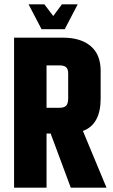

<svg xmlns="http://www.w3.org/2000/svg" viewBox="-20 -867 522 887"><path d="M172 -732 112 -847H185L226 -793L266 -847H339L279 -732ZM195 -565V-369H254Q277 -369 286 -379Q295 -389 295 -414V-527Q295 -549 285 -557Q275 -565 254 -565ZM472 0H307L214 -250H195V0H45V-693H271Q353 -693 399 -654Q445 -615 445 -540V-412Q445 -292 363 -262Z"/></svg>

Font: Khand Black
Style: Regular
Weight: 900
Designer: Sanchit Sawaria and Jyotish Sonowal (Devanagari), Satya Rajpurohit (Latin)
Foundry: Indian Type Foundry
Version: Version 2.000;PS 1.0;hotconv 1.0.79;makeotf.lib2.5.61930